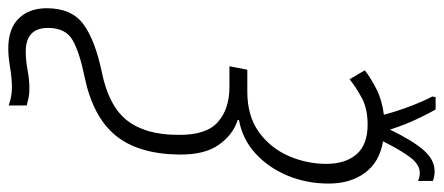

<svg xmlns="http://www.w3.org/2000/svg" viewBox="-377 -562 1068 462"><g transform="rotate(90 157.0 -331.0)"><path d="M179.7 182.1Q169.9 178.7 159.4 176.5Q148.9 174.3 136.2 174.3Q114.7 174.3 88.4 178.7Q62 183.1 43.5 183.1Q-4.9 183.1 -29.5 158Q-54.2 132.8 -54.2 90.3Q-54.2 30.8 -15.9 2.4Q22.5 -25.9 99.6 -42Q181.2 -58.6 215.8 -102.8Q250.5 -147 250.5 -225.6Q251.5 -293 220 -321Q188.5 -349.1 134.8 -349.1H85.4L93.8 -392.1H146.5Q205.1 -392.1 243.7 -419.9Q282.2 -447.8 301.3 -491.5Q320.3 -535.2 320.3 -582Q320.3 -628.4 297.1 -655Q273.9 -681.6 226.1 -681.6Q187.5 -681.6 161.9 -667.7Q136.2 -653.8 116.7 -638.2L95.2 -674.8Q114.7 -689.9 140.9 -703.1Q167 -716.3 202.1 -720.7Q193.4 -753.4 181.6 -784.2Q169.9 -814.9 158.2 -837.4L159.7 -845.2H189.5Q199.7 -827.6 213.1 -799.1Q226.6 -770.5 237.8 -735.4Q264.2 -790 287.4 -816.4Q310.5 -842.8 338.4 -842.8Q345.2 -842.8 351.3 -841.6Q357.4 -840.3 361.3 -838.9V-802.7Q353 -807.1 342.3 -807.1Q322.3 -807.1 305.2 -784.9Q288.1 -762.7 266.1 -718.8Q316.4 -710 342 -675Q367.7 -640.1 367.7 -587.9Q367.7 -534.7 348.4 -488.5Q329.1 -442.4 294.9 -411.4Q260.7 -380.4 215.3 -372.1L214.4 -369.1Q250 -357.9 274.4 -323.5Q298.8 -289.1 297.9 -227.1Q296.4 -129.4 252 -75.2Q207.5 -21 113.3 -1Q52.7 11.2 22.9 28.1Q-6.8 44.9 -6.8 87.4Q-6.8 141.1 50.3 141.1Q70.8 141.1 94.2 136.7Q117.7 132.3 139.6 132.3Q152.8 132.3 162.4 134.5Q171.9 136.7 179.7 138.7Z"/></g></svg>

Font: Open Sans Condensed Light
Style: Italic
Weight: 300
Width: 3
Italic angle: -12°
Designer: Monotype Design Team
Foundry: Monotype Imaging Inc.
Version: Version 3.000; ttfautohint (v1.8.4)